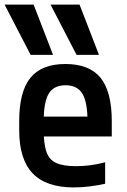

<svg xmlns="http://www.w3.org/2000/svg" viewBox="-36 -810 556 840"><path d="M98 -570 -16 -790H111L196 -570ZM299 -570 185 -790H312L397 -570ZM287 10Q166 10 107 -51.5Q48 -113 48 -240V-280Q48 -409 97 -469.5Q146 -530 250 -530Q355 -530 404 -469.5Q453 -409 453 -280V-213H101V-300H368L347 -271V-276Q347 -363 324.5 -400Q302 -437 251 -437Q199 -437 177 -400Q155 -363 155 -276V-245Q155 -181 167 -146Q179 -111 210 -97Q241 -83 296 -83Q325 -83 355 -86.5Q385 -90 424 -100V-6Q392 1 356.5 5.5Q321 10 287 10Z"/></svg>

Font: M PLUS 1 Code Medium
Style: Regular
Weight: 500
Designer: Coji Morishita
Foundry: UNDERFOREST DESIGN
Version: Version 1.002